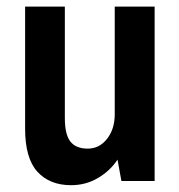

<svg xmlns="http://www.w3.org/2000/svg" viewBox="-20 -542 537 575"><path d="M192.9 12.6Q128.6 12.6 91.9 -27.8Q55.2 -68.2 55.2 -156.4V-522.2H174.2V-188.5Q174.2 -139 190.9 -117.9Q207.6 -96.9 242.6 -96.9Q277.6 -96.9 300.6 -126.2Q323.6 -155.5 323.6 -199.4V-522.2H443.1V0H343.6L331.9 -63.9Q310.2 -30.8 273.7 -9.1Q237.2 12.6 192.9 12.6Z"/></svg>

Font: Puralecka Narrow
Style: Bold
Weight: 700
Designer: Hector Gatti, Marcela Romero, Pablo Cosgaya and Nicolas Silva
Version: Version 1.004;PS 001.004;hotconv 1.0.70;makeotf.lib2.5.58329